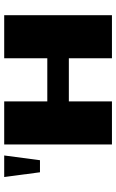

<svg xmlns="http://www.w3.org/2000/svg" viewBox="156 -696 540 891"><g transform="rotate(-90 425.5 -250.0)"><path d="M201 -500H401V-300H601V-500H801V0H601V-200H401V0H201ZM50 -500H150L128 -334H72Z"/></g></svg>

Font: Tokeely Brookings
Style: Regular
Weight: 400
Designer: Peter Wiegel
Foundry: Peter Wiegel
Version: Version 2.001